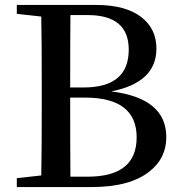

<svg xmlns="http://www.w3.org/2000/svg" viewBox="-20 -757 736 777"><path d="M335 -42Q533 -42 533 -201Q533 -362 324 -362H264Q264 -143 265 -42ZM265 -696Q264 -600 264 -403H318Q501 -403 501 -556Q501 -696 335 -696ZM369 -737Q489 -737 553 -687Q613 -640 613 -560Q613 -423 430 -387Q653 -360 653 -202Q653 -117 586 -64Q507 0 351 0H48V-36L147 -47Q149 -146 149 -348V-397Q149 -593 147 -690L48 -701V-737Z"/></svg>

Font: `n[OS CN SemiBold
Style: <[WOS[P|ûg*[NI>           
Weight: 600
Designer: Ryoko NISHIZUKA ¬âXZm¬º[P (kana & ideographs); Frank Grie√ühammer (Latin, Greek & Cyrillic); Wenlong ZHANG _ e¬á¬ü¬ô (b
Foundry: Adobe Systems Incorporated
Version: Version 1.00 April 7, 2017, initial release